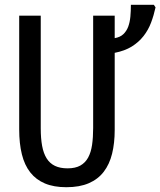

<svg xmlns="http://www.w3.org/2000/svg" viewBox="-20 -780 676 810"><path d="M463.9 -713.9V-619.1Q486.8 -623 500.2 -635.7Q513.7 -648.4 520.8 -667.2Q527.8 -686 530 -709.7Q532.2 -733.4 532.2 -759.8H628.9L636.2 -749Q628.9 -715.3 617.2 -684.3Q605.5 -653.3 585.4 -627.7Q565.4 -602.1 535.9 -583.7Q506.3 -565.4 463.9 -557.1V-231.9Q463.9 -176.3 452.9 -131.6Q441.9 -86.9 417.7 -55.4Q393.6 -23.9 354.7 -7.1Q315.9 9.8 259.8 9.8Q207 9.8 169.4 -6.1Q131.8 -22 107.7 -52.7Q83.5 -83.5 72.3 -128.9Q61 -174.3 61 -233.9V-713.9H151.9V-238.8Q151.9 -196.3 157.7 -164.6Q163.6 -132.8 176.8 -111.8Q189.9 -90.8 211.7 -80.3Q233.4 -69.8 265.1 -69.8Q297.9 -69.8 318.8 -81.5Q339.8 -93.3 351.8 -115.2Q363.8 -137.2 368.4 -168.7Q373 -200.2 373 -240.2V-713.9Z"/></svg>

Font: Apple Sans Adjectives
Style: Regular
Weight: 400
Monospace: yes
Foundry: Apple Sans Adjectives
Version: Version 0.01